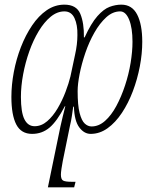

<svg xmlns="http://www.w3.org/2000/svg" viewBox="-20 -566 657 826"><path d="M502 -546Q548 -546 570 -503.5Q592 -461 592 -386Q592 -335 581.5 -280Q571 -225 551.5 -173.5Q532 -122 504.5 -80.5Q477 -39 443 -14.5Q409 10 370 10Q342 10 321 -18Q300 -46 298 -107H295Q292 -86 289 -65.5Q286 -45 281 -25L250 127Q247 142 244.5 159.5Q242 177 242 185Q242 205 251 210.5Q260 216 287 216H305L299 240H186L240 -22Q245 -43 250 -65Q255 -87 261 -109H259Q225 -44 193 -17Q161 10 118 10Q71 10 50 -30.5Q29 -71 29 -149Q29 -201 39.5 -256.5Q50 -312 70 -363.5Q90 -415 118 -456.5Q146 -498 181 -522Q216 -546 257 -546Q309 -546 325.5 -506.5Q342 -467 341 -405H344Q372 -466 399 -496.5Q426 -527 451.5 -536.5Q477 -546 502 -546ZM497 -517Q465 -517 437 -491.5Q409 -466 386 -425.5Q363 -385 347 -338Q331 -291 322.5 -247.5Q314 -204 314 -174Q314 -113 322.5 -80Q331 -47 344.5 -34.5Q358 -22 374 -22Q405 -22 432 -46Q459 -70 480.5 -110Q502 -150 518 -198.5Q534 -247 542 -296Q550 -345 550 -386Q550 -446 535.5 -481.5Q521 -517 497 -517ZM257 -517Q226 -517 198 -494Q170 -471 146.5 -432Q123 -393 106 -345Q89 -297 79.5 -246Q70 -195 70 -149Q70 -83 85 -53Q100 -23 129 -23Q158 -23 183 -44.5Q208 -66 228 -100Q248 -134 262 -171Q276 -208 283 -237L303 -331Q308 -353 310.5 -374.5Q313 -396 313 -415Q314 -459 300.5 -488Q287 -517 257 -517Z"/></svg>

Font: Noto Serif ExtraCondensed ExtraLight
Style: Italic
Weight: 200
Width: 2
Italic angle: -12°
Designer: Monotype Design Team
Foundry: Monotype Imaging Inc.
Version: Version 2.014; ttfautohint (v1.8.4.7-5d5b)